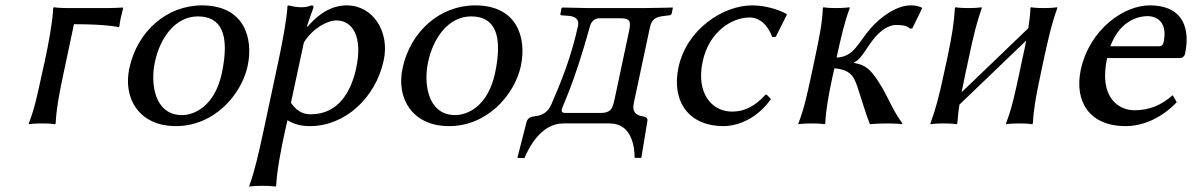

<svg xmlns="http://www.w3.org/2000/svg" viewBox="-20 -459 4433 714"><path d="M146 -229 135 -180C119 -105 108 -54 87 0V3C87 3 102 0 137 0C171 0 184 3 184 3L187 0C190 -57 199 -104 215 -180L255 -369C380 -369 421 -358 421 -358L424 -361C425 -375 431 -403 438 -429L437 -431C421 -430 400 -429 381 -429H231C197 -429 180 -432 180 -432L178 -429C175 -375 162 -304 146 -229Z M461 -205C437 -95 496 10 634 10C777 10 878 -107 901 -214C923 -318 888 -439 731 -439C600 -439 490 -342 461 -205ZM716 -398C801 -398 836 -334 805 -187C778 -63 702 -31 657 -31C553 -31 539 -151 556 -228C574 -315 630 -398 716 -398Z M959 32C943 106 927 178 907 232V235C907 235 922 232 957 232C991 232 1004 235 1004 235L1007 232C1010 175 1023 107 1039 32L1049 -12C1072 2 1097 10 1133 10C1262 10 1377 -94 1407 -235C1430 -341 1367 -439 1270 -439C1238 -439 1184 -430 1124 -360H1121C1121 -360 1134 -399 1145 -429C1147 -436 1145 -439 1138 -439C1126 -434 1114 -432 1101 -432C1085 -432 1069 -435 1051 -439L1049 -436C1047 -393 1032 -310 1016 -235ZM1110 -301C1143 -354 1197 -383 1231 -383C1292 -383 1329 -321 1305 -208C1288 -126 1243 -34 1136 -34C1120 -34 1089 -36 1062 -77Z M1477 -205C1453 -95 1512 10 1650 10C1793 10 1894 -107 1917 -214C1939 -318 1904 -439 1747 -439C1616 -439 1506 -342 1477 -205ZM1732 -398C1817 -398 1852 -334 1821 -187C1794 -63 1718 -31 1673 -31C1569 -31 1555 -151 1572 -228C1590 -315 1646 -398 1732 -398Z M2075 0H2247C2330 0 2340 88 2340 128H2365L2387 -6C2390 -20 2384 -24 2367 -27C2350 -30 2329 -39 2337 -76L2396 -353C2403 -387 2415 -396 2452 -400L2469 -402C2473 -402 2477 -405 2478 -409L2482 -429V-431C2482 -431 2408 -429 2375 -429H2166C2149 -429 2072 -431 2072 -431L2068 -429L2064 -407C2063 -403 2066 -402 2069 -402L2096 -400C2130 -397 2132 -377 2130 -365C2104 -246 2067 -155 2030 -70C2018 -43 1998 -30 1971 -27C1957 -25 1943 -23 1938 -5L1904 128L1930 129C1946 92 1991 0 2075 0ZM2069 -51C2072 -68 2112 -137 2175 -365C2176 -369 2185 -391 2208 -391H2289C2326 -391 2326 -376 2319 -342L2265 -88C2258 -55 2251 -39 2214 -39H2085C2075 -39 2067 -40 2069 -51Z M2767 -394C2805 -394 2835 -367 2852 -321L2865 -322L2906 -404L2905 -407C2877 -423 2827 -439 2777 -439C2669 -439 2533 -350 2503 -208C2476 -79 2544 10 2670 10C2730 10 2800 -23 2847 -91L2831 -107H2827C2786 -62 2746 -44 2703 -44C2626 -44 2568 -113 2593 -230C2616 -340 2701 -394 2767 -394Z M3012 -250 2997 -179C2981 -105 2970 -54 2949 0V3C2949 3 2964 0 2999 0C3033 0 3046 3 3046 3L3049 0C3052 -57 3061 -104 3077 -179L3083 -205C3154 -199 3159 -164 3176 -113C3188 -78 3195 -49 3215 3C3231 1 3265 0 3282 0C3299 0 3325 1 3333 3L3336 0C3293 -59 3287 -94 3245 -158C3218 -198 3202 -217 3156 -225V-227C3188 -240 3206 -295 3248 -335C3271 -357 3295 -366 3310 -366C3329 -366 3350 -366 3365 -352L3373 -354L3409 -428L3406 -432C3390 -437 3384 -439 3366 -439C3314 -439 3255 -396 3218 -354C3172 -302 3156 -247 3091 -245L3092 -250C3109 -325 3119 -372 3140 -429L3139 -432C3139 -432 3124 -429 3090 -429C3055 -429 3042 -432 3042 -432L3040 -429C3038 -375 3027 -321 3012 -250Z M3584 -250C3600 -325 3611 -372 3631 -429L3630 -432C3630 -432 3615 -429 3581 -429C3546 -429 3533 -432 3533 -432L3531 -429C3528 -376 3520 -325 3504 -249L3489 -180C3473 -105 3460 -54 3440 0V3C3440 3 3455 0 3490 0C3524 0 3537 3 3537 3L3540 0C3542 -24 3544 -46 3548 -70L3796 -308C3793 -290 3789 -271 3784 -250L3769 -179C3753 -105 3742 -54 3721 0V3C3721 3 3736 0 3771 0C3805 0 3818 3 3818 3L3821 0C3824 -57 3833 -104 3849 -179L3864 -250C3881 -325 3891 -372 3912 -429L3911 -432C3911 -432 3896 -429 3862 -429C3827 -429 3814 -432 3814 -432L3812 -429C3811 -404 3808 -380 3804 -354L3556 -116C3560 -135 3564 -156 3569 -180Z M4341 -105C4298 -67 4253 -49 4198 -49C4142 -49 4065 -94 4097 -243H4366C4377 -243 4385 -249 4387 -260C4405 -344 4387 -439 4255 -439C4160 -439 4032 -351 3999 -199C3975 -84 4029 10 4166 10C4238 10 4307 -27 4356 -79ZM4109 -287C4148 -391 4224 -399 4247 -399C4283 -399 4323 -376 4307 -301C4305 -292 4300 -287 4290 -287Z"/></svg>

Font: Libertinus Sans
Style: Italic
Weight: 400
Italic angle: -12°
Designer: Philipp H. Poll, Khaled Hosny
Foundry: Caleb Maclennan
Version: Version 7.050;RELEASE